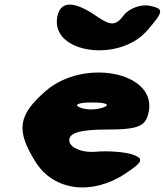

<svg xmlns="http://www.w3.org/2000/svg" viewBox="-20 -860 712 830"><path d="M178 -467C57 -362 48 -296 135 -158C214 -34 380 -14 524 -111C599 -161 603 -174 553 -192C521 -203 447 -209 392 -204C337 -199 286 -220 280 -248C273 -284 323 -300 440 -300C582 -300 613 -314 624 -383C650 -550 341 -608 178 -467ZM428 -396C397 -384 351 -384 324 -396C297 -408 321 -417 379 -417C437 -417 459 -408 428 -396ZM227 -783C203 -629 496 -588 617 -729C689 -812 689 -822 627 -835C590 -843 538 -824 515 -794C481 -749 460 -747 399 -789C298 -859 238 -857 227 -783Z"/></svg>

Font: Hussar Skorodowane
Style: Ky
Weight: 700
Foundry: Cannot Into Space Fonts
Version: Version 0.892